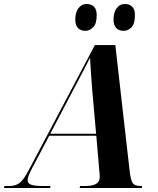

<svg xmlns="http://www.w3.org/2000/svg" viewBox="-77 -939 790 959"><path d="M-57 0 -55 -10H-27Q0 -10 20.5 -25Q41 -40 67 -90L397 -714H499L570 -90Q575 -42 585 -26Q595 -10 624 -10H633L631 0H321L323 -10H351Q383 -10 402 -20Q421 -30 421 -54Q421 -62 420.5 -70.5Q420 -79 419 -87L404 -261H169L85 -102Q73 -79 67 -64.5Q61 -50 61 -39Q61 -23 78.5 -16.5Q96 -10 134 -10H175L173 0ZM288 -488 174 -271H403L384 -485Q381 -529 377.5 -573.5Q374 -618 373 -651Q357 -619 337 -581Q317 -543 288 -488ZM541 -785Q517 -785 503.5 -799Q490 -813 490 -842Q490 -876 505.5 -897.5Q521 -919 548 -919Q570 -919 583.5 -905.5Q597 -892 597 -863Q597 -820 579.5 -802.5Q562 -785 541 -785ZM349 -785Q326 -785 312.5 -799Q299 -813 299 -842Q299 -876 314.5 -897.5Q330 -919 356 -919Q379 -919 392.5 -905.5Q406 -892 406 -863Q406 -820 388 -802.5Q370 -785 349 -785Z"/></svg>

Font: Noto Serif Display SemiCondensed
Style: Bold Italic
Weight: 700
Width: 4
Italic angle: -12°
Designer: Monotype Design Team
Foundry: Monotype Imaging Inc.
Version: Version 2.009